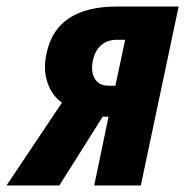

<svg xmlns="http://www.w3.org/2000/svg" viewBox="-73 -569 568 589"><path d="M-53 0 117 -254Q85 -277 72 -317.5Q59 -358 70 -406Q100 -549 286 -549H475L359 0H216L260 -211H242L109 0ZM260 -306H281L311 -447H286Q257 -447 238 -431Q219 -415 212 -384Q205 -350 217.5 -328Q230 -306 260 -306Z"/></svg>

Font: Noto Sans ExtraCondensed ExtraBold
Style: Italic
Weight: 800
Width: 2
Italic angle: -12°
Designer: Monotype Design Team
Foundry: Monotype Imaging Inc.
Version: Version 2.013; ttfautohint (v1.8.4.7-5d5b)